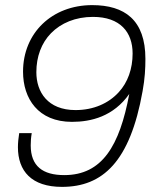

<svg xmlns="http://www.w3.org/2000/svg" viewBox="-20 -718 610 750"><path d="M222 12C381 12 488 -86 537 -362C546 -411 548 -451 548 -488C548 -640 467 -698 340 -698C183 -698 70 -589 70 -438C70 -333 129 -242 261 -242C336 -242 423 -263 485 -351C447 -148 379 -34 231 -34C147 -34 100 -69 100 -150C100 -165 101 -181 104 -198H55C52 -179 50 -160 50 -143C50 -50 103 12 222 12ZM275 -288C166 -288 122 -359 122 -436C122 -497 142 -550 179 -588C218 -628 275 -652 343 -652C450 -652 498 -592 498 -509C498 -449 479 -396 444 -358C404 -314 345 -288 275 -288Z"/></svg>

Font: Archivo Thin
Style: Italic
Weight: 100
Italic angle: -10°
Designer: Hector Gatti
Foundry: Omnibus-Type
Version: Version 2.001